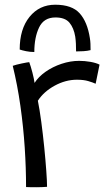

<svg xmlns="http://www.w3.org/2000/svg" viewBox="-20 -793 466 814"><path d="M126.5 -441.5Q143 -467.5 173.2 -488.8Q203.5 -510 241 -522.5Q278.5 -535 315.5 -535Q339 -535 363.2 -530.8Q387.5 -526.5 402 -519L385.5 -438Q373.5 -443.5 354.2 -449.2Q335 -455 306 -455Q258 -455 211.8 -429.8Q165.5 -404.5 140.5 -366Q148 -329 155 -276.5Q162 -224 167.5 -169.2Q173 -114.5 176.2 -69.2Q179.5 -24 179.5 -1Q162.5 0.5 136.8 0.8Q111 1 90.5 0Q90.5 -80 84.8 -167.8Q79 -255.5 66.5 -344Q54 -432.5 34 -514Q48.5 -519 72.5 -524Q96.5 -529 104 -529.5Q110.5 -512 117.5 -485Q124.5 -458 126.5 -441.5ZM63.5 -583Q63.5 -670 105.2 -721.5Q147 -773 214 -773Q285 -773 317.8 -736.5Q350.5 -700 361 -631.5Q363 -620 363.5 -607.2Q364 -594.5 364 -580.5Q350.5 -577 333.8 -576Q317 -575 302.5 -575Q302.5 -592 301.8 -607.8Q301 -623.5 299 -637.5Q293 -674.5 274.5 -696.8Q256 -719 215 -719Q166 -719 145.8 -676.8Q125.5 -634.5 125.5 -572.5Q107.5 -572.5 90.5 -576Q73.5 -579.5 63.5 -583Z"/></svg>

Font: Grandstander Light
Style: Regular
Weight: 300
Designer: Tyler Finck
Foundry: Etcetera Type Co
Version: Version 1.200; ttfautohint (v1.8.3)